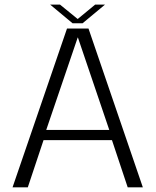

<svg xmlns="http://www.w3.org/2000/svg" viewBox="-20 -798 663 818"><path d="M33.5 0H98.5L165.5 -201H457L524 0H588.5L357 -676.5H265.5ZM177 -244.5 311 -638H312L445.5 -244.5ZM289 -699H332L427.5 -778.5H385.5L311 -717L235.5 -778.5H193.5Z"/></svg>

Font: Anybody Light
Style: Regular
Weight: 300
Designer: Tyler Finck
Foundry: Etcetera Type Company
Version: Version 1.111; ttfautohint (v1.8.4)